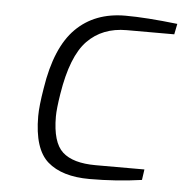

<svg xmlns="http://www.w3.org/2000/svg" viewBox="-44 -582 606 631"><g transform="rotate(5 258.5 -266.5)"><path d="M88 -185Q88 -218 98 -278Q119 -414 181.5 -476.5Q244 -539 345 -539Q413 -539 517 -527L510 -492H353Q273 -492 223.5 -441Q174 -390 154 -264Q146 -214 146 -189Q146 -104 180.5 -72.5Q215 -41 290 -41H451L446 -6Q362 6 274 6Q183 6 135.5 -35.5Q88 -77 88 -185Z"/></g></svg>

Font: Exo Light
Style: Italic
Weight: 300
Italic angle: -9°
Designer: Natanael Gama
Foundry: Natanael Gama
Version: Version 1.500; ttfautohint (v1.6)